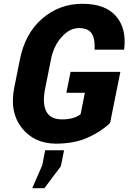

<svg xmlns="http://www.w3.org/2000/svg" viewBox="-20 -741 672 1004"><path d="M273.4 10.3Q158.2 9.8 93.8 -72.3Q29.3 -154.3 54.2 -281.2L84 -429.7Q111.3 -566.9 201.2 -644Q291 -721.2 411.1 -721.2Q531.2 -721.2 586.9 -656.2Q642.6 -591.3 629.4 -483.9L628.4 -481.4H474.6Q478 -537.6 459.5 -565.9Q440.9 -594.2 392.6 -594.2Q344.7 -594.2 302.7 -547.9Q260.7 -501.5 246.6 -430.7L216.8 -281.2Q200.2 -202.1 221.7 -159.2Q243.2 -116.2 304.7 -116.7Q366.2 -116.7 401.4 -143.6L423.8 -255.9H327.1L349.1 -365.2H609.4L555.7 -98.1Q511.7 -54.7 441.4 -22.5Q371.1 9.8 273.4 10.3ZM298.3 128.4 211.9 243.2H148.4L200.7 123.5L216.3 44.9H314.9Z"/></svg>

Font: Roboto-BlackItalic
Style: Italic
Weight: 900
Italic angle: -12°
Designer: Google
Version: Version 1.100141; 2013